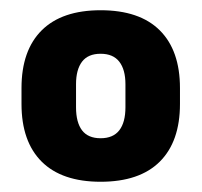

<svg xmlns="http://www.w3.org/2000/svg" viewBox="-20 -667 394 375"><path d="M176.5 -312Q101 -312 61.5 -351.2Q22 -390.5 22 -464V-495Q22 -568.5 61.5 -607.8Q101 -647 176.5 -647Q252.5 -647 292 -607.8Q331.5 -568.5 331.5 -495V-464Q331.5 -390.5 292 -351.2Q252.5 -312 176.5 -312ZM176.5 -397Q201 -397 213 -412.5Q225 -428 225 -457.5V-502.5Q225 -531 213 -546.5Q201 -562 176.5 -562Q152 -562 140.2 -546.5Q128.5 -531 128.5 -502.5V-457.5Q128.5 -428 140.2 -412.5Q152 -397 176.5 -397Z"/></svg>

Font: Anek Latin
Style: Bold
Weight: 700
Designer: Yesha Goshar
Foundry: Ek Type
Version: Version 1.003